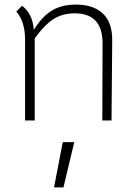

<svg xmlns="http://www.w3.org/2000/svg" viewBox="-20 -525 582 835"><path d="M51 -475 76 -500Q122 -465 127 -395Q162 -452 204.5 -478.5Q247 -505 310 -505Q387 -505 428 -465.5Q469 -426 468 -348L465 -1H425L426 -337Q426 -467 305 -467Q250 -467 210.5 -440.5Q171 -414 131 -358V-1H89V-354Q89 -430 51 -475ZM253 93H303L256 290H215Z"/></svg>

Font: Bellota Text Light
Style: Regular
Weight: 300
Designer: Kemie Guaida
Foundry: Kemie Guaida
Version: Version 4.001